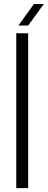

<svg xmlns="http://www.w3.org/2000/svg" viewBox="-20 -972 246 992"><path d="M64 0V-800H125.5V0ZM75 -840 155.5 -951.5H206.5L125.5 -840Z"/></svg>

Font: Big Shoulders Stencil Text Thin Light
Style: Regular
Weight: 300
Version: Version 2.001